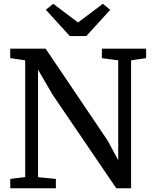

<svg xmlns="http://www.w3.org/2000/svg" viewBox="-20 -1002 813 1022"><path d="M114.1 -59.6V-680.8Q101.1 -683 87.6 -684.9Q74.2 -686.8 61 -688.8Q47.9 -690.9 34.5 -692.5V-743H222.8L552.5 -254.5L609.3 -148.9V-680.8L522.2 -692.5V-743H757.8V-692.5L677.7 -680.8V0H598.8L259.7 -498.5L182.4 -631.4V-59L277.4 -49.5V0H34.5V-49.5ZM263.3 -981.8 395.4 -882.3 527.5 -981.8 566.6 -949.7 439.5 -810H351.6L224 -950Z"/></svg>

Font: Merriweather 7pt Light
Style: Regular
Weight: 300
Designer: Eben Sorkin
Foundry: Eben Sorkin
Version: Version 2.200;gftools[0.9.31]